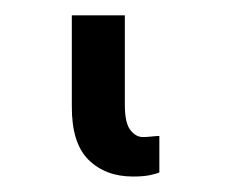

<svg xmlns="http://www.w3.org/2000/svg" viewBox="-20 30 297 247"><path d="M72.4 49.7H140.6V164.8Q140.6 188.2 147.7 197.3Q154.8 206.3 163.7 206.3Q168.7 206.3 175.2 205.6Q181.8 204.9 185 204.9V251.8Q181.1 253.6 172.9 255.3Q164.8 257.1 150.9 257.1Q115.8 257.1 93.9 235.6Q72.1 214.1 72.4 166.5Z"/></svg>

Font: Inter UI Light
Style: Regular
Weight: 300
Designer: Rasmus Andersson
Foundry: rsms
Version: 3.2;8d6f07862